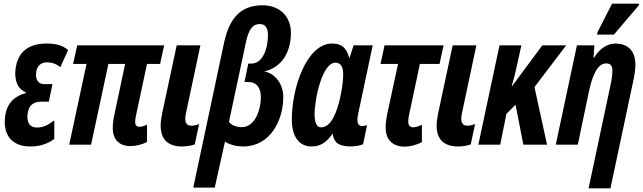

<svg xmlns="http://www.w3.org/2000/svg" viewBox="-20 -794 3530 1054"><path d="M146 10C189 10 234 1 278 -31V-133C240 -105 217 -94 182 -94C140 -94 125 -127 132 -172C138 -211 157 -236 208 -236H248L268 -332H225C181 -332 174 -369 179 -400C183 -429 202 -452 238 -452C263 -452 289 -444 311 -425L354 -519C320 -549 278 -555 236 -555C115 -555 76 -487 66 -421C57 -361 73 -305 122 -288L121 -283C61 -267 19 -228 9 -161C-6 -64 36 10 146 10Z M697 8C725 8 760 0 787 -15V-110C775 -104 760 -98 746 -98C730 -98 722 -107 722 -124C722 -136 724 -146 726 -157L787 -443H859L881 -545H404L381 -443H455L360 0H480L575 -443H667L609 -170C603 -144 599 -115 599 -92C599 -27 635 8 697 8Z M977 10C1001 10 1025 7 1049 -1L1073 -113C1058 -107 1043 -104 1030 -104C1008 -104 997 -117 997 -143C997 -153 999 -164 1002 -178L1080 -545H950L870 -171C865 -146 862 -124 862 -104C862 -27 904 9 977 10Z M1041 236H1159L1215 -17C1237 -1 1276 10 1316 10C1462 10 1535 -132 1535 -261C1535 -332 1492 -390 1431 -402C1528 -424 1577 -509 1577 -614C1577 -701 1518 -765 1421 -765C1296 -765 1237 -688 1209 -555ZM1307 -96C1277 -96 1250 -107 1237 -125L1330 -562C1345 -633 1367 -662 1406 -662C1436 -662 1451 -641 1451 -602C1451 -528 1423 -445 1360 -445H1343L1322 -344H1343C1389 -344 1412 -312 1412 -260C1412 -201 1385 -96 1307 -96Z M1690 10C1740 10 1772 -13 1804 -58H1807C1812 -19 1831 10 1905 10C1925 10 1954 6 1973 -2L1995 -107C1987 -104 1974 -102 1967 -102C1952 -102 1942 -113 1942 -137C1942 -145 1943 -156 1946 -168L2026 -545H1921L1899 -477H1897C1881 -532 1856 -555 1803 -555C1665 -555 1582 -316 1582 -138C1582 -46 1621 10 1690 10ZM1743 -95C1719 -95 1707 -119 1707 -168C1707 -251 1749 -450 1821 -450C1850 -450 1864 -427 1864 -388C1864 -358 1860 -315 1846 -252C1830 -182 1799 -95 1743 -95Z M2202 11C2231 11 2267 2 2296 -14V-109C2281 -102 2262 -95 2249 -95C2230 -95 2221 -107 2221 -126C2221 -139 2223 -151 2226 -165L2285 -443H2393L2415 -545H2091L2069 -443H2165L2108 -179C2101 -148 2097 -118 2097 -94C2097 -27 2135 11 2202 11Z M2492 10C2516 10 2540 7 2564 -1L2588 -113C2573 -107 2558 -104 2545 -104C2523 -104 2512 -117 2512 -143C2512 -153 2514 -164 2517 -178L2595 -545H2465L2385 -171C2380 -146 2377 -124 2377 -104C2377 -27 2419 9 2492 10Z M2606 0H2726L2760 -169L2810 -219L2853 0H2983L2914 -316L3088 -545H2957L2791 -321H2789C2801 -362 2810 -397 2817 -431L2842 -545H2722Z M3257 -604H3350L3487 -765L3489 -774H3340L3260 -617ZM3330 -320 3211 240H3331L3456 -348C3464 -384 3468 -415 3468 -439C3468 -525 3416 -555 3359 -555C3312 -555 3271 -526 3241 -477H3238L3243 -545H3147L3031 0H3152L3212 -287C3232 -383 3261 -446 3308 -446C3332 -446 3342 -431 3342 -405C3342 -383 3337 -351 3330 -320Z"/></svg>

Font: Noto Sans ExtraCondensed
Style: Bold Italic
Weight: 700
Width: 2
Italic angle: -12°
Designer: Monotype Design Team
Foundry: Monotype Imaging Inc.
Version: Version 2.013